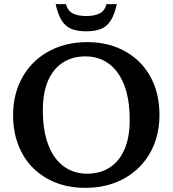

<svg xmlns="http://www.w3.org/2000/svg" viewBox="-20 -891 830 923"><path d="M399.5 -688.5Q477.5 -688.5 541.2 -663.2Q605 -638 651 -592Q697 -546 721.8 -481.8Q746.5 -417.5 746.5 -339Q746.5 -261 720.8 -196.5Q695 -132 647.2 -85.2Q599.5 -38.5 534.5 -13.2Q469.5 12 390 12Q312 12 248.2 -13Q184.5 -38 138.5 -84Q92.5 -130 67.8 -194.5Q43 -259 43 -337Q43 -415.5 68.8 -479.8Q94.5 -544 142 -590.8Q189.5 -637.5 255 -663Q320.5 -688.5 399.5 -688.5ZM399 -56Q461.5 -56 507.2 -85.5Q553 -115 578.2 -172.5Q603.5 -230 603.5 -314Q603.5 -414.5 577 -482.5Q550.5 -550.5 502.5 -585.2Q454.5 -620 390.5 -620Q328.5 -620 282.5 -590.5Q236.5 -561 211.2 -503.5Q186 -446 186 -362Q186 -262 212.5 -193.8Q239 -125.5 287 -90.8Q335 -56 399 -56ZM394.5 -814Q435.5 -814 459.5 -826.8Q483.5 -839.5 492 -871H541.5Q530.5 -821 512.5 -792.5Q494.5 -764 466 -752.2Q437.5 -740.5 394.5 -740.5Q351.5 -740.5 323 -752.2Q294.5 -764 276.5 -792.5Q258.5 -821 247.5 -871H297Q305.5 -839.5 329.5 -826.8Q353.5 -814 394.5 -814Z"/></svg>

Font: Newsreader 16pt 16pt SemiBold
Style: Regular
Weight: 600
Version: Version 1.003